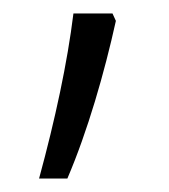

<svg xmlns="http://www.w3.org/2000/svg" viewBox="-20 -135 251 285"><path d="M147 -115H89C80 -42 62 42 38 130H80C110 60 135 -27 152 -104Z"/></svg>

Font: Noto Sans Arabic UI Cn Lt
Style: Regular
Weight: 300
Width: 3
Designer: Monotype Design Team, Nadine Chahine and Nizar Qandah
Foundry: Monotype Imaging Inc.
Version: Version 2.010